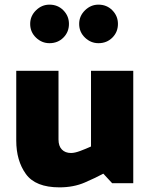

<svg xmlns="http://www.w3.org/2000/svg" viewBox="-20 -789 654 827"><path d="M404 -769Q440 -769 464 -744.5Q488 -720 488 -686Q488 -651 464 -627Q440 -603 404 -603Q371 -603 346 -627Q321 -651 321 -686Q321 -720 346 -744.5Q371 -769 404 -769ZM193 -769Q229 -769 253 -744.5Q277 -720 277 -686Q277 -651 253 -627Q229 -603 193 -603Q160 -603 135 -627Q110 -651 110 -686Q110 -720 135 -744.5Q160 -769 193 -769ZM425 -41Q394 -24 345.5 -3Q297 18 236 18Q133 18 91.5 -39.5Q50 -97 50 -184V-484H232V-188Q232 -160 246.5 -145Q261 -130 286 -130Q302 -130 326 -139Q350 -148 372 -158V-484H554V0H463Z"/></svg>

Font: Palanquin Dark
Style: Bold
Weight: 700
Designer: Pria Ravichandran
Version: Version 1.000